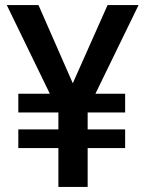

<svg xmlns="http://www.w3.org/2000/svg" viewBox="-20 -737 578 757"><path d="M473.4 -226.9V-153.1H325.6V0H210.2V-153.1H52.2V-226.9H210.2V-293.7H52.2V-367.5H176.5L6.7 -717H131.7L267 -408.7L404.1 -717H526.3L356.2 -367.5H473.4V-293.7H325.6V-226.9Z"/></svg>

Font: Interface Medium
Style: Regular
Weight: 500
Designer: Rasmus Andersson
Foundry: rsms
Version: Version 1.8